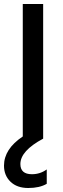

<svg xmlns="http://www.w3.org/2000/svg" viewBox="-33 -694 317 961"><path d="M201 226Q165 247 108.5 247Q52 247 19.5 215.5Q-13 184 -13 135Q-13 52 81 -11V-674H183V0Q69 61 69 127Q69 178 127 178Q168 178 201 154Z"/></svg>

Font: Hind Guntur Medium
Style: Regular
Weight: 500
Designer: Manushi Parikh, Hitesh Malaviya
Foundry: Indian Type Foundry
Version: Version 1.000;PS 1.0;hotconv 1.0.86;makeotf.lib2.5.63406; tt